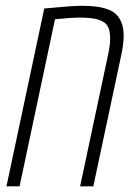

<svg xmlns="http://www.w3.org/2000/svg" viewBox="-20 -660 487 680"><path d="M136.7 -629.9Q238.3 -639.6 267.8 -639.6Q297.4 -639.6 320.1 -636.7Q342.8 -633.8 362.5 -626.7Q382.3 -619.6 393.6 -606.9Q418 -580.6 418 -533.7Q418 -504.4 409.2 -463.9L310.5 0H263.7L362.3 -463.9Q370.1 -500 370.1 -523.4Q370.1 -546.9 364 -561.8Q357.9 -576.7 342.5 -584.5Q327.1 -592.3 307.9 -595Q288.6 -597.7 261 -597.7Q233.4 -597.7 174.8 -591.8L49.3 0H2.9Z"/></svg>

Font: Open Sans Hebrew Condensed Light
Style: Italic
Weight: 300
Width: 3
Italic angle: -12°
Foundry: Ascender Corporation, Yanek Iontef
Version: Version 2.001;PS 002.001;hotconv 1.0.70;makeotf.lib2.5.58329